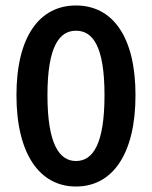

<svg xmlns="http://www.w3.org/2000/svg" viewBox="-20 -668 554 700"><path d="M257 12C390 12 474 -106 474 -321C474 -535 390 -648 257 -648C125 -648 40 -536 40 -321C40 -106 125 12 257 12ZM257 -81C197 -81 153 -141 153 -321C153 -500 197 -556 257 -556C318 -556 361 -500 361 -321C361 -141 318 -81 257 -81Z"/></svg>

Font: Source Sans Pro Semibold
Style: Regular
Weight: 600
Designer: Paul D. Hunt
Foundry: Adobe Systems Incorporated
Version: Version 3.006;hotconv 1.0.111;makeotfexe 2.5.65597